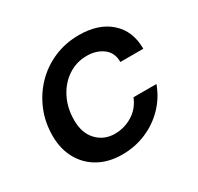

<svg xmlns="http://www.w3.org/2000/svg" viewBox="-118 -646 820 797"><g transform="rotate(-30 292.0 -248.0)"><path d="M256 12Q192 12 144 -14.5Q96 -41 69.5 -89Q43 -137 43 -200Q43 -265 66.5 -321Q90 -377 131 -419Q172 -461 227 -484.5Q282 -508 346 -508Q440 -508 495 -459Q550 -410 550 -325H440Q440 -370 408.5 -393.5Q377 -417 331 -417Q282 -417 241.5 -390.5Q201 -364 177 -317Q153 -270 153 -211Q153 -149 187 -113.5Q221 -78 272 -78Q318 -78 357 -102Q396 -126 414 -171H524Q504 -116 464.5 -75Q425 -34 371.5 -11Q318 12 256 12Z"/></g></svg>

Font: DeepMind Sans Medium
Style: Italic
Weight: 500
Italic angle: -10°
Designer: Jonny Pinhorn / Modifications: Colophon Foundry
Foundry: Colophon Foundry
Version: Version 1.002; ttfautohint (v1.8.2)